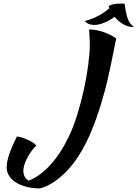

<svg xmlns="http://www.w3.org/2000/svg" viewBox="-20 -903 766 1069"><path d="M476 -739Q514 -739 555 -725Q596 -711 627 -689Q617 -638 608.5 -597Q600 -556 593 -522.5Q586 -489 579.5 -461.5Q573 -434 567 -410Q543 -320 517.5 -247.5Q492 -175 463.5 -117Q435 -59 403.5 -14Q372 31 336 65Q301 98 266 119Q231 140 201 146Q161 146 127 137Q93 128 68.5 112.5Q44 97 30.5 75.5Q17 54 17 28Q17 0 31 -42.5Q45 -85 74 -143Q86 -142 102 -137Q118 -132 134 -125Q150 -118 163 -109.5Q176 -101 182 -93Q150 -60 130 -20.5Q110 19 110 48Q110 65 116.5 78.5Q123 92 139 103Q200 80 258 17.5Q316 -45 361 -138Q388 -193 410 -264Q432 -335 447.5 -406.5Q463 -478 471.5 -543.5Q480 -609 480 -654Q480 -661 479.5 -673.5Q479 -686 478.5 -699.5Q478 -713 477 -724Q476 -735 476 -739ZM674 -882Q681 -826 692 -797Q703 -768 726 -754Q724 -753 717 -753Q692 -753 665.5 -768.5Q639 -784 618 -809Q591 -789 560 -776.5Q529 -764 506 -764Q491 -764 477.5 -768.5Q464 -773 452 -786Q528 -805 589 -857Q587 -861 585 -869Q605 -883 646 -883Q658 -883 663.5 -883Q669 -883 674 -882Z"/></svg>

Font: Kaushan Script
Style: Regular
Weight: 400
Designer: Pablo Impallari
Foundry: Pablo Impallari
Version: Version 1.002